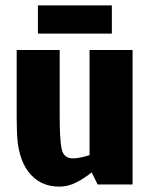

<svg xmlns="http://www.w3.org/2000/svg" viewBox="-20 -686 554 714"><path d="M200 8Q129 8 87 -45.5Q45 -99 43 -198L42 -250V-500H202V-250Q202 -170 209 -133.5Q216 -97 251 -97Q264 -97 280.5 -100.5Q297 -104 313 -109V-500H473V0H343L321 -45Q294 -23 263.5 -7.5Q233 8 201 8Q201 8 200 8ZM121 -666H396V-561H121Z"/></svg>

Font: Epunda Sans ExtraBold
Style: Regular
Weight: 800
Designer: Simon Atzbach
Foundry: typofactur
Version: Version 2.204; ttfautohint (v1.8.4.7-5d5b)